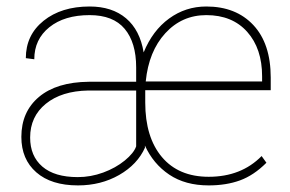

<svg xmlns="http://www.w3.org/2000/svg" viewBox="-20 -558 887 588"><path d="M619.1 9.8Q547.4 9.8 498.3 -23.2Q449.2 -56.2 423.8 -112.3V-106.4H424.3Q400.9 -54.2 345 -22.2Q289.1 9.8 218.8 9.8Q136.7 9.8 91.1 -30.3Q45.4 -70.3 45.4 -138.7Q45.4 -215.8 99.4 -261.2Q153.3 -306.6 252 -307.6H397V-351.6Q397 -427.7 361.8 -469.7Q326.7 -511.7 254.4 -511.7Q177.2 -511.7 131.1 -474.6Q85 -437.5 85 -376.5L59.1 -379.9Q59.1 -450.7 113.5 -494.4Q168 -538.1 254.4 -538.1Q323.2 -538.1 366 -502Q408.7 -465.8 419.9 -397.5Q447.3 -464.4 497.8 -501.2Q548.3 -538.1 611.8 -538.1Q702.6 -538.1 755.9 -481.2Q809.1 -424.3 809.1 -320.3V-281.7H424.8V-244.1Q424.8 -137.7 475.8 -77.1Q526.9 -16.6 619.1 -16.6Q718.8 -16.6 781.2 -80.1L795.9 -59.6Q757.3 -21 715.1 -5.6Q672.9 9.8 619.1 9.8ZM218.3 -15.6Q257.8 -15.6 295.9 -29.5Q334 -43.5 362.1 -66.4Q390.1 -89.4 397 -109.9V-280.8H250Q168.5 -279.3 120.4 -240.2Q72.3 -201.2 72.3 -136.7Q72.3 -80.1 109.6 -47.9Q147 -15.6 218.3 -15.6ZM611.8 -511.7Q537.1 -511.7 486.3 -456.3Q435.5 -400.9 426.3 -308.6H782.7V-324.2Q782.7 -409.2 737.1 -460.4Q691.4 -511.7 611.8 -511.7Z"/></svg>

Font: TypoPRO Roboto
Style: Regular
Weight: 250
Designer: Google
Version: Version 2.136; 2016